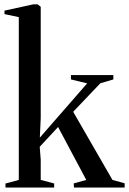

<svg xmlns="http://www.w3.org/2000/svg" viewBox="-22 -838 577 858"><path d="M2.5 0V-18L62 -34V-761.5L-2 -775V-790.5L126 -818.5H146.5L160 -807.5V-309.5L156 -223L367.5 -465.5L295 -483V-502.5H484.5V-483L426.5 -466L305 -338.5L480.5 -34L535 -19V0H308.5L307.5 -18.5L363.5 -34L237.5 -270.5L155.5 -182L160 -124V-34L220 -18V0Z"/></svg>

Font: Merriweather 144pt
Style: Regular
Weight: 400
Version: Version 2.100